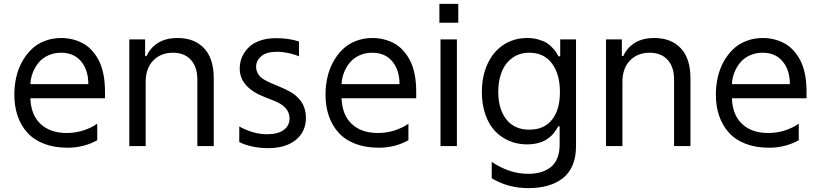

<svg xmlns="http://www.w3.org/2000/svg" viewBox="-20 -747 4193 982"><path d="M517 -279.8V-244.3H135.3Q138.5 -158.4 187.9 -112.6Q237.2 -66.8 321 -66.8Q365.8 -66.8 406.1 -79.7Q446.4 -92.7 477.3 -114.3V-29.8Q408.4 8.5 325.3 8.5Q258.2 8.5 205.8 -11.5Q153.4 -31.6 120.4 -68Q87.4 -104.4 70.3 -153.8Q53.3 -203.1 53.3 -262.8Q53.3 -308.6 62.9 -351.2Q72.4 -393.8 92.5 -430.4Q112.6 -467 140.6 -494.3Q168.7 -521.7 207.9 -537.1Q247.2 -552.6 293.3 -552.6Q322.1 -552.6 348.7 -546.3Q375.4 -540.1 400.7 -527.2Q426.1 -514.2 447.1 -492.2Q468 -470.2 483.8 -440.9Q499.6 -411.6 508.3 -370.4Q517 -329.2 517 -279.8ZM135.3 -316.8H431.8Q431.8 -388.1 395.1 -432.7Q358.3 -477.3 291.9 -477.3Q257.1 -477.3 228 -464.3Q198.9 -451.3 179.5 -429Q160.2 -406.6 148.6 -377.8Q137.1 -349.1 135.3 -316.8Z M641.3 0V-545.5H722.3V-460.2H729.4Q749.3 -503.6 789.1 -528.1Q828.8 -552.6 888.5 -552.6Q974.1 -552.6 1023.6 -500.4Q1073.2 -448.2 1073.2 -346.6V0H989.3V-340.9Q989.3 -404.8 956.1 -441.1Q922.9 -477.3 864.3 -477.3Q802.6 -477.3 763.8 -437.5Q725.1 -397.7 725.1 -328.1V0Z M1350.1 10.7Q1309.3 10.7 1269.5 2.1Q1229.8 -6.4 1203.8 -20.6V-100.1Q1275.6 -60.4 1345.9 -60.4Q1401.6 -60.4 1431.3 -82.4Q1460.9 -104.4 1460.9 -141.3Q1460.9 -200.6 1383.5 -230.8L1336.6 -249.3Q1206 -299.7 1206 -396.3Q1206 -417.3 1211.6 -438Q1217.3 -458.8 1231.2 -479.6Q1245 -500.4 1265.6 -516.2Q1286.2 -532 1318.5 -541.9Q1350.9 -551.8 1390.6 -551.8Q1458.1 -551.8 1509.2 -534.8V-458.8Q1486.5 -469.1 1455.4 -475.7Q1424.4 -482.2 1396.3 -482.2Q1343.4 -482.2 1316.6 -459.7Q1289.8 -437.1 1289.8 -404.8Q1289.8 -390.3 1295.5 -377.8Q1301.1 -365.4 1308.1 -357.6Q1315 -349.8 1327.9 -341.6Q1340.9 -333.5 1348 -330.3Q1355.1 -327.1 1368.6 -321L1415.5 -301.1Q1429.3 -295.1 1439.1 -290.7Q1448.9 -286.2 1463.6 -277.9Q1478.3 -269.5 1488.5 -261.4Q1498.6 -253.2 1509.9 -240.8Q1521.3 -228.3 1528.4 -214.8Q1535.5 -201.3 1540.1 -183.2Q1544.7 -165.1 1544.7 -144.9Q1544.7 -73.5 1492.9 -31.4Q1441.1 10.7 1350.1 10.7Z M2108.7 -279.8V-244.3H1726.9Q1730.1 -158.4 1779.5 -112.6Q1828.8 -66.8 1912.6 -66.8Q1957.4 -66.8 1997.7 -79.7Q2038 -92.7 2068.9 -114.3V-29.8Q2000 8.5 1916.9 8.5Q1849.8 8.5 1797.4 -11.5Q1745 -31.6 1712 -68Q1679 -104.4 1661.9 -153.8Q1644.9 -203.1 1644.9 -262.8Q1644.9 -308.6 1654.5 -351.2Q1664.1 -393.8 1684.1 -430.4Q1704.2 -467 1732.2 -494.3Q1760.3 -521.7 1799.5 -537.1Q1838.8 -552.6 1884.9 -552.6Q1913.7 -552.6 1940.3 -546.3Q1967 -540.1 1992.4 -527.2Q2017.8 -514.2 2038.7 -492.2Q2059.7 -470.2 2075.5 -440.9Q2091.3 -411.6 2100 -370.4Q2108.7 -329.2 2108.7 -279.8ZM1726.9 -316.8H2023.4Q2023.4 -388.1 1986.7 -432.7Q1949.9 -477.3 1883.5 -477.3Q1848.7 -477.3 1819.6 -464.3Q1790.5 -451.3 1771.1 -429Q1751.8 -406.6 1740.2 -377.8Q1728.7 -349.1 1726.9 -316.8Z M2227.3 -727.3H2323.9V-630.7H2227.3ZM2233 0V-545.5H2316.8V0Z M2682.5 215.2Q2578.5 215.2 2495 164.8V81Q2585.6 142 2681.1 142Q2717 142 2745.7 133.7Q2774.5 125.4 2796.5 108.1Q2818.5 90.9 2830.4 61.6Q2842.3 32.3 2842.3 -7.1V-100.9H2835.2Q2829.9 -91.6 2826.5 -86.1Q2823.2 -80.6 2815 -69.8Q2806.8 -58.9 2799 -51.8Q2791.2 -44.7 2778.2 -35.7Q2765.3 -26.6 2751.2 -21.3Q2737.2 -16 2717.7 -12.3Q2698.2 -8.5 2676.1 -8.5Q2626.4 -8.5 2584.2 -26.5Q2541.9 -44.4 2510.8 -77.8Q2479.8 -111.2 2462.2 -162.1Q2444.6 -213.1 2444.6 -275.6Q2444.6 -358.3 2474.1 -421.3Q2503.6 -484.4 2556.3 -518.5Q2609 -552.6 2677.6 -552.6Q2707.7 -552.6 2733.5 -545.1Q2759.2 -537.6 2774.9 -528.2Q2790.5 -518.8 2804.5 -503.7Q2818.5 -488.6 2824.2 -479.9Q2829.9 -471.2 2836.6 -458.8H2845.2V-545.5H2926.1V0.7Q2926.1 56.5 2908.4 98.2Q2890.6 139.9 2857.8 165.1Q2824.9 190.3 2781.1 202.8Q2737.2 215.2 2682.5 215.2ZM2687.5 -83.8Q2762.8 -83.8 2803.3 -134.8Q2843.8 -185.7 2843.8 -276.3Q2843.8 -367.5 2803.1 -422.4Q2762.4 -477.3 2687.5 -477.3Q2636.4 -477.3 2600 -450.5Q2563.6 -423.7 2546 -379.1Q2528.4 -334.5 2528.4 -277Q2528.4 -189.3 2569.6 -136.5Q2610.8 -83.8 2687.5 -83.8Z M3079.5 0V-545.5H3160.5V-460.2H3167.6Q3187.5 -503.6 3227.3 -528.1Q3267 -552.6 3326.7 -552.6Q3412.3 -552.6 3461.8 -500.4Q3511.4 -448.2 3511.4 -346.6V0H3427.6V-340.9Q3427.6 -404.8 3394.4 -441.1Q3361.2 -477.3 3302.6 -477.3Q3240.8 -477.3 3202.1 -437.5Q3163.4 -397.7 3163.4 -328.1V0Z M4105.1 -279.8V-244.3H3723.4Q3726.6 -158.4 3775.9 -112.6Q3825.3 -66.8 3909.1 -66.8Q3953.8 -66.8 3994.1 -79.7Q4034.4 -92.7 4065.3 -114.3V-29.8Q3996.4 8.5 3913.4 8.5Q3846.2 8.5 3793.9 -11.5Q3741.5 -31.6 3708.5 -68Q3675.4 -104.4 3658.4 -153.8Q3641.3 -203.1 3641.3 -262.8Q3641.3 -308.6 3650.9 -351.2Q3660.5 -393.8 3680.6 -430.4Q3700.6 -467 3728.7 -494.3Q3756.7 -521.7 3796 -537.1Q3835.2 -552.6 3881.4 -552.6Q3910.2 -552.6 3936.8 -546.3Q3963.4 -540.1 3988.8 -527.2Q4014.2 -514.2 4035.2 -492.2Q4056.1 -470.2 4071.9 -440.9Q4087.7 -411.6 4096.4 -370.4Q4105.1 -329.2 4105.1 -279.8ZM3723.4 -316.8H4019.9Q4019.9 -388.1 3983.1 -432.7Q3946.4 -477.3 3880 -477.3Q3845.2 -477.3 3816.1 -464.3Q3786.9 -451.3 3767.6 -429Q3748.2 -406.6 3736.7 -377.8Q3725.1 -349.1 3723.4 -316.8Z"/></svg>

Font: TID UI
Style: Regular
Weight: 400
Designer: The TID Project Authors
Foundry: Bakken & Bæck
Version: Version 1.001;hotconv 1.0.109;makeotfexe 2.5.65596